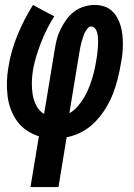

<svg xmlns="http://www.w3.org/2000/svg" viewBox="-20 -550 540 775"><path d="M103 205 137 0Q111 -8 88 -23.5Q65 -39 49 -61Q33 -83 23.5 -109Q14 -135 10.5 -163.5Q7 -192 8 -221.5Q9 -251 14 -279Q19 -312 28.5 -345Q38 -378 51 -409.5Q64 -441 79.5 -471Q95 -501 113 -530L199 -484Q183 -459 169.5 -432Q156 -405 145.5 -378Q135 -351 126.5 -323Q118 -295 113 -267Q109 -242 108.5 -217Q108 -192 112 -168Q116 -144 127 -123Q138 -102 158 -90L201 -350Q204 -371 209.5 -392Q215 -413 225 -433Q235 -453 248.5 -471.5Q262 -490 280 -503.5Q298 -517 319.5 -523.5Q341 -530 362 -530Q381 -530 399 -524.5Q417 -519 430.5 -507Q444 -495 453 -479Q462 -463 467 -445.5Q472 -428 474 -409.5Q476 -391 476 -371.5Q476 -352 474 -332.5Q472 -313 468 -294Q463 -263 455 -231.5Q447 -200 435.5 -170.5Q424 -141 406 -112Q388 -83 364.5 -58.5Q341 -34 311 -18Q281 -2 249 4L216 205ZM260 -93Q278 -103 292.5 -119.5Q307 -136 318 -154Q329 -172 337 -191.5Q345 -211 351 -230Q357 -249 361.5 -269Q366 -289 369 -309Q371 -318 372 -327.5Q373 -337 374 -346.5Q375 -356 375.5 -365.5Q376 -375 376 -384Q376 -393 375 -402.5Q374 -412 371.5 -420.5Q369 -429 363 -436Q357 -443 348 -443Q340 -443 334.5 -436.5Q329 -430 325 -423.5Q321 -417 318.5 -409.5Q316 -402 313.5 -394.5Q311 -387 309 -380Q307 -373 305.5 -365.5Q304 -358 302.5 -350.5Q301 -343 300 -336Z"/></svg>

Font: Iosevka Slab Oblique
Style: Bold
Weight: 700
Italic angle: -9°
Monospace: yes
Designer: Belleve Invis
Foundry: Belleve Invis
Version: Version 11.1.1; ttfautohint (v1.8.3)